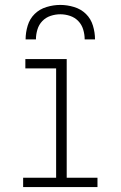

<svg xmlns="http://www.w3.org/2000/svg" viewBox="-20 -760 490 780"><path d="M74 0V-38H208V-482H83V-520H251V-38H376V0ZM84 -600Q84 -628 92.5 -656Q101 -684 121 -703.5Q141 -723 169 -731.5Q197 -740 225 -740Q253 -740 281 -731.5Q309 -723 329 -703.5Q349 -684 357.5 -656Q366 -628 366 -600H324Q324 -620 318 -640Q312 -660 298 -674.5Q284 -689 264.5 -695.5Q245 -702 225 -702Q205 -702 185.5 -695.5Q166 -689 152 -674.5Q138 -660 132 -640Q126 -620 126 -600Z"/></svg>

Font: Zed Sans Extralight Extended
Style: Regular
Weight: 200
Width: 7
Designer: Belleve Invis
Foundry: Belleve Invis
Version: Version 1.0.0; ttfautohint (v1.8.4)